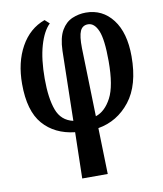

<svg xmlns="http://www.w3.org/2000/svg" viewBox="-86 -617 779 919"><g transform="rotate(-10 303.5 -157.5)"><path d="M239 232 244 8Q146 -3 90 -67.5Q34 -132 34 -263Q34 -368 76 -443.5Q118 -519 193 -546L215 -526Q183 -495 164 -429.5Q145 -364 145 -269Q145 -174 166 -117Q187 -60 245 -47L252 -386Q254 -450 274.5 -485Q295 -520 327 -533.5Q359 -547 393 -547Q474 -547 523.5 -482.5Q573 -418 573 -303Q573 -163 512 -85.5Q451 -8 357 8L363 232ZM346 -383 355 -50Q401 -65 431 -122Q461 -179 461 -299Q461 -405 443 -447.5Q425 -490 394 -490Q367 -490 356 -465.5Q345 -441 346 -383Z"/></g></svg>

Font: Noto Serif ExtraCondensed SemiBold
Style: Regular
Weight: 600
Width: 2
Designer: Monotype Design Team
Foundry: Monotype Imaging Inc.
Version: Version 2.015; ttfautohint (v1.8.4.7-5d5b)